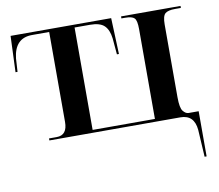

<svg xmlns="http://www.w3.org/2000/svg" viewBox="-81 -632 1068 938"><g transform="rotate(-10 453.0 -163.0)"><path d="M860 210H870V-14H820Q806 -14 793 -30Q780 -46 780 -99V-460Q780 -502 794 -514Q808 -526 843 -526H872V-536H577V-526H595Q630 -526 641.5 -514Q653 -502 653 -460V-14H344V-522H421Q470 -522 491.5 -501Q513 -480 518 -437L525 -357H535L528 -536H29L22 -357H32L36 -423Q47 -522 133 -522H218V-76Q218 -10 165 -10H127V0H777Q845 0 852 75Z"/></g></svg>

Font: Noto Serif Display Semi
Style: Regular
Weight: 600
Designer: Monotype Design Team
Foundry: Monotype Imaging Inc.
Version: Version 1.900